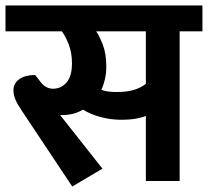

<svg xmlns="http://www.w3.org/2000/svg" viewBox="-30 -659 757 699"><path d="M343 -45 233 20 50 -255Q33 -280 26 -297Q19 -314 19 -330Q19 -356 40.5 -371Q62 -386 98 -386L115 -364Q135 -336 163 -336Q193 -336 212.5 -359Q232 -382 232 -428Q232 -468 220 -498Q208 -528 195 -545H-10V-639H707V-545H624V0H501V-237Q487 -231 465 -227Q443 -223 409 -223Q373 -223 336 -233Q299 -243 272 -260Q254 -249 234.5 -244.5Q215 -240 196 -240H189ZM395 -324Q433 -324 458.5 -332Q484 -340 501 -354V-545H320Q331 -530 344 -497Q357 -464 357 -416Q357 -392 352 -370.5Q347 -349 339 -332Q352 -327 366.5 -325.5Q381 -324 395 -324Z"/></svg>

Font: Ek Mukta
Style: Bold
Weight: 700
Designer: Girish Dalvi and Yashodeep Gholap
Foundry: Ek Type
Version: Version 2.538;PS 1.002;hotconv 16.6.51;makeotf.lib2.5.65220;